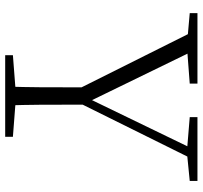

<svg xmlns="http://www.w3.org/2000/svg" viewBox="-40 -722 763 722"><g transform="rotate(90 341.0 -361.5)"><path d="M188 0H495V-29L352 -40H331L188 -29ZM306 0H377C374 -101 374 -151 374 -316H309C309 -151 309 -100 306 0ZM323 -259H358L588 -723H549L350 -312L345 -300H370L164 -723H91ZM30 -694 143 -684H163L295 -694V-723H30ZM421 -694 542 -684H560L661 -694V-723H421Z"/></g></svg>

Font: Source Han Serif TW VF
Style: Regular
Weight: 250
Designer: Ryoko NISHIZUKA 西塚涼子 (kana & ideographs); Frank Grießhammer (Latin, Greek & Cyrillic); Wenlong ZHANG 张文龙 (bopomofo); San
Foundry: Adobe
Version: Version 2.002;hotconv 1.1.0;makeotfexe 2.6.0